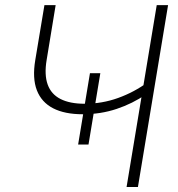

<svg xmlns="http://www.w3.org/2000/svg" viewBox="-20 -748 713 768"><path d="M311 -291Q238.8 -291 192.4 -314.9Q146 -338.9 127.4 -387Q108.9 -435.1 121.1 -507.8L157.7 -727.5H202.6L166.5 -507.8Q156.7 -448.7 170.7 -409.9Q184.6 -371.1 221.9 -352.1Q259.3 -333 318.4 -333Q388.2 -333 452.1 -356Q516.1 -378.9 572.3 -419.9L564 -370.6Q510.3 -333.5 446.5 -312.3Q382.8 -291 311 -291ZM486.3 0 606.9 -727.5H652.3L531.7 0ZM292.5 -169.9 339.8 -455.1H381.3L334 -169.9Z"/></svg>

Font: Inter 20pt ExtraLight
Style: Italic
Weight: 250
Italic angle: -9.3988°
Version: Version 4.001;git-66647c0bb